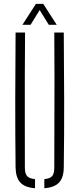

<svg xmlns="http://www.w3.org/2000/svg" viewBox="-20 -968 410 992"><path d="M60.5 -103Q58.5 -280 58.8 -451.8Q59 -623.5 60.5 -800H109.5Q108.5 -682 108.2 -566.2Q108 -450.5 108.2 -335Q108.5 -219.5 108.5 -101.5Q108.5 -71.5 119.8 -58.5Q131 -45.5 161 -42.5V4.5Q108.5 0.5 85 -25Q61.5 -50.5 60.5 -103ZM209 4.5V-42.5Q239 -45.5 249.8 -58.5Q260.5 -71.5 260.5 -101.5Q260.5 -219.5 261 -335Q261.5 -450.5 261.5 -566.2Q261.5 -682 260.5 -800H309.5Q311 -623.5 311.5 -451.8Q312 -280 309.5 -103Q309 -50.5 285.2 -25Q261.5 0.5 209 4.5ZM96 -840 165.5 -948H203.5L273 -840H232L185 -916L138 -840Z"/></svg>

Font: Big Shoulders Stencil Text Thin ExtraLight
Style: Regular
Weight: 250
Version: Version 2.001